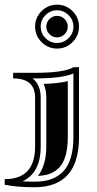

<svg xmlns="http://www.w3.org/2000/svg" viewBox="-20 -789 416 820"><path d="M174.4 -724.5Q153.8 -703.9 153.8 -675.3Q153.8 -646.7 174.4 -626.1Q195.1 -605.5 223.6 -605.5Q252.2 -605.5 272.8 -626.1Q293.5 -646.7 293.5 -675.3Q293.5 -703.9 272.8 -724.5Q252.2 -745.1 223.6 -745.1Q195.1 -745.1 174.4 -724.5ZM129.9 -478Q253.4 -478 293.9 -502H317.4V-202.9Q317.4 10.7 126.7 10.7Q53.5 10.7 0 0V-23.9Q129.9 -23.9 129.9 -162.8V-372.1Q129.9 -454.1 36.1 -454.1V-478ZM191.3 -642.9Q177.7 -656.5 177.7 -675.3Q177.7 -694.1 191.3 -707.6Q204.8 -721.2 223.6 -721.2Q242.4 -721.2 256 -707.6Q269.5 -694.1 269.5 -675.3Q269.5 -656.5 256 -642.9Q242.4 -629.4 223.6 -629.4Q204.8 -629.4 191.3 -642.9ZM129.9 -675.3Q129.9 -713.9 157.5 -741.5Q185.1 -769 223.6 -769Q262.2 -769 289.8 -741.5Q317.4 -713.9 317.4 -675.3Q317.4 -636.7 289.8 -609.1Q262.2 -581.5 223.6 -581.5Q185.1 -581.5 157.5 -609.1Q129.9 -636.7 129.9 -675.3ZM293.5 -475.1Q244.6 -454.1 129.9 -454.1H119.4Q153.8 -426.5 153.8 -372.1V-162.8Q153.8 -106.2 133.9 -69.1Q114 -32 76.2 -14.6Q100.1 -13.2 126.7 -13.2Q157.7 -13.2 182.6 -19Q207.5 -24.9 228.5 -38.7Q249.5 -52.5 263.7 -74.1Q277.8 -95.7 285.6 -128.2Q293.5 -160.6 293.5 -202.9ZM142.1 -37.6Q149.2 -47.1 155 -57.9Q177.7 -100.3 177.7 -162.8V-372.1Q177.7 -405 166.5 -430.7Q229 -432.6 269.5 -442.4V-202.9Q269.5 -163.6 262.5 -133.8Q255.6 -105.5 243.7 -87.2Q232.2 -69.8 215.3 -58.6Q197.8 -47.1 177.2 -42.2Q161.1 -38.6 142.1 -37.6Z"/></svg>

Font: itsadzokeS01
Style: Regular
Weight: 600
Width: 6
Version: Version 0.46